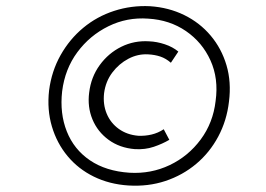

<svg xmlns="http://www.w3.org/2000/svg" viewBox="-20 -665 856 618"><path d="M525 -215Q503 -202 475 -192.5Q447 -183 414 -185Q365 -189 329.5 -215Q294 -241 277.5 -281Q261 -321 267 -367Q273 -417 301 -455.5Q329 -494 370.5 -514.5Q412 -535 460 -532Q485 -531 510.5 -522.5Q536 -514 554 -499L530 -463Q514 -477 496 -483Q478 -489 457 -490Q424 -492 393.5 -476Q363 -460 341.5 -431.5Q320 -403 315 -365Q311 -329 323.5 -299Q336 -269 362.5 -250Q389 -231 425 -228Q447 -227 468 -232Q489 -237 507 -249ZM393 -68Q332 -72 282 -96.5Q232 -121 197.5 -162.5Q163 -204 147 -258Q131 -312 138 -374Q146 -436 175 -487.5Q204 -539 248 -575.5Q292 -612 347.5 -630Q403 -648 463 -645Q523 -641 573 -616.5Q623 -592 658 -550.5Q693 -509 709 -455Q725 -401 717 -338Q710 -277 682.5 -225.5Q655 -174 611.5 -137.5Q568 -101 512.5 -82.5Q457 -64 393 -68ZM397 -109Q466 -105 526 -133.5Q586 -162 626 -216Q666 -270 674 -340Q684 -412 657.5 -470.5Q631 -529 578.5 -565Q526 -601 457 -605Q389 -610 329 -580.5Q269 -551 229 -497Q189 -443 180 -371Q172 -300 195 -242Q218 -184 269.5 -149Q321 -114 397 -109Z"/></svg>

Font: Josefin Sans Thin Light
Style: Italic
Weight: 300
Italic angle: -7°
Version: Version 2.000